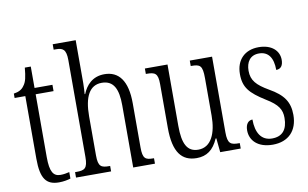

<svg xmlns="http://www.w3.org/2000/svg" viewBox="-78 -914 1730 1078"><g transform="rotate(-10 787.0 -375.0)"><path d="M178 10C204 10 228 5 244 0V-37C226 -33 213 -30 193 -30C153 -30 134 -57 134 -142V-500H236V-536H134V-658H100C95 -606 90 -578 73 -557C61 -539 42 -529 14 -525V-500H75V-143C75 -28 106 10 178 10Z M276 0H476V-31H472C426 -31 408 -38 408 -103V-326C408 -438 441 -499 510 -499C578 -499 602 -447 602 -355V0H726V-31H722C677 -31 662 -40 662 -104V-356C662 -484 615 -544 533 -544C464 -544 427 -500 408 -453H405C406 -465 408 -492 408 -515V-760H277V-729H289C328 -729 348 -720 348 -657V-105C348 -39 330 -31 284 -31H276Z M963 10C1020 10 1059 -18 1086 -80H1090L1098 0H1215V-31H1212C1164 -31 1146 -38 1146 -105V-536H1019V-505H1022C1072 -505 1086 -497 1086 -424V-210C1086 -111 1054 -35 980 -35C916 -35 892 -85 892 -186V-536H763V-505H767C815 -505 832 -497 832 -435V-185C832 -46 878 10 963 10Z M1397 10C1486 10 1539 -45 1539 -135C1539 -208 1509 -253 1429 -298C1362 -337 1334 -367 1334 -422C1334 -471 1357 -508 1408 -508C1460 -508 1488 -471 1488 -400C1515 -400 1528 -419 1528 -451C1528 -503 1486 -543 1412 -543C1334 -543 1283 -494 1283 -412C1283 -336 1315 -300 1401 -246C1469 -205 1487 -174 1487 -127C1487 -60 1457 -25 1399 -25C1337 -25 1308 -74 1308 -149C1287 -149 1268 -133 1268 -94C1268 -36 1312 10 1397 10Z"/></g></svg>

Font: Noto Serif Thai ExtraCondensed Light
Style: Regular
Weight: 300
Width: 2
Designer: Monotype Design Team
Foundry: Monotype Imaging Inc.
Version: Version 2.002